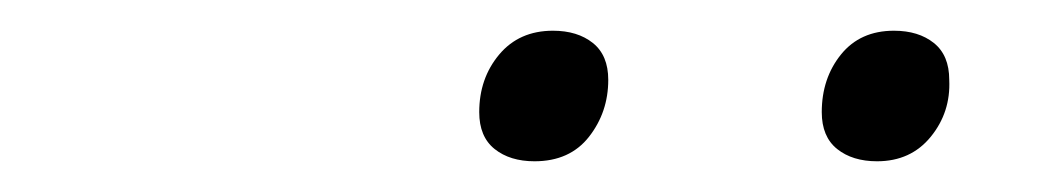

<svg xmlns="http://www.w3.org/2000/svg" viewBox="-20 -795 685 125"><path d="M328 -690Q312 -690 302 -698Q292 -706 292 -722Q292 -744 305 -759.5Q318 -775 340 -775Q356 -775 366 -767Q376 -759 376 -743Q376 -722 363.5 -706Q351 -690 328 -690ZM551 -690Q535 -690 525 -698Q515 -706 515 -722Q515 -744 527.5 -759.5Q540 -775 562 -775Q578 -775 588 -767Q598 -759 598 -743Q599 -722 586 -706Q573 -690 551 -690Z"/></svg>

Font: Playwrite IS Thin
Style: Regular
Weight: 250
Designer: Veronika Burian, José Scaglione
Foundry: TypeTogether
Version: Version 1.002